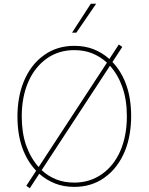

<svg xmlns="http://www.w3.org/2000/svg" viewBox="-20 -980 787 1017"><path d="M72.4 -363.6Q72.4 -410.2 80.1 -456.5Q87.7 -502.8 104.8 -545.5Q121.8 -588.1 149.1 -625.2Q176.5 -662.3 216.3 -690Q283.7 -737.2 373.6 -737.2Q430 -737.2 475.9 -719.1Q521.7 -701 559.3 -667.6L609.4 -744.3L627.8 -731.5L575.6 -651.6Q623.9 -600.9 649.3 -528.9Q674.7 -457 674.7 -363.6Q674.7 -317.5 667.1 -271.1Q659.4 -224.8 642.4 -182Q625.4 -139.2 597.8 -102.1Q570.3 -65 530.9 -37.3Q463.4 9.9 373.6 9.9Q317.1 9.9 271.3 -8.2Q225.5 -26.3 187.9 -59.7L137.8 17L119.3 4.3L171.5 -75.6Q123.2 -126.4 97.8 -198.3Q72.4 -270.2 72.4 -363.6ZM95.2 -363.6Q95.2 -276.6 118.4 -210.2Q141.7 -143.8 184.7 -95.2L546.5 -648.1Q511 -680.4 468.6 -697.4Q426.1 -714.5 373.6 -714.5Q291.2 -714.5 228.7 -670.8Q197.4 -648.8 172.6 -617.7Q147.7 -586.6 130.5 -547.8Q113.3 -508.9 104.2 -462.5Q95.2 -416.2 95.2 -363.6ZM373.6 -12.8Q455.6 -12.8 519.2 -57.2Q550.8 -79.2 575.5 -110.3Q600.1 -141.3 617.2 -180.2Q634.2 -219.1 643.1 -265.3Q652 -311.4 652 -363.6Q652 -450.6 628.7 -517Q605.5 -583.5 562.5 -631.7L200.6 -78.8Q235.1 -46.5 277.9 -29.7Q320.7 -12.8 373.6 -12.8ZM460.9 -960.2H489.3L384.2 -806.8H361.5Z"/></svg>

Font: Inter P Thin
Style: Regular
Weight: 100
Designer: Rasmus Andersson
Foundry: rsms
Version: Version 3.018;git-588b23468